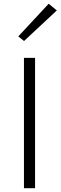

<svg xmlns="http://www.w3.org/2000/svg" viewBox="-20 -982 316 1002"><path d="M105 0V-680H163V0ZM105.5 -768 75.5 -792 234 -962.5 276.5 -927.5Z"/></svg>

Font: Karla Light
Style: Regular
Weight: 300
Designer: Jonathan Pinhorn
Version: Version 2.004;gftools[0.9.33]